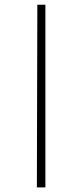

<svg xmlns="http://www.w3.org/2000/svg" viewBox="-20 -728 350 816"><path d="M138.7 -708 136.7 68.4H172.9V-708Z"/></svg>

Font: Yaldevi Colombo ExtraLight
Style: Regular
Weight: 275
Designer: Sol Matas, Denzil Rajitha, Kosala Senevirathne and Pathum Egodawatta
Foundry: Mooniak
Version: Version 1.020 ; ttfautohint (v1.6)